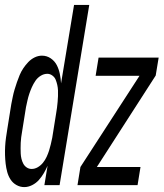

<svg xmlns="http://www.w3.org/2000/svg" viewBox="-36 -755 667 783"><path d="M63 8Q46 8 31 -0.5Q16 -9 7 -23Q-2 -37 -6.5 -53.5Q-11 -70 -13 -87.5Q-15 -105 -15.5 -122.5Q-16 -140 -15 -158Q-14 -176 -11.5 -194Q-9 -212 -6 -230L10 -330Q13 -345 16 -360Q19 -375 23.5 -390Q28 -405 33 -419.5Q38 -434 44 -448.5Q50 -463 59 -476.5Q68 -490 79.5 -502Q91 -514 105.5 -521Q120 -528 135 -528Q155 -528 171 -517Q187 -506 195.5 -489.5Q204 -473 208 -453.5Q212 -434 213 -415L266 -735H328L207 0H145L158 -79Q151 -63 142.5 -48.5Q134 -34 122.5 -21Q111 -8 95 0Q79 8 63 8ZM93 -66Q106 -66 118 -73Q130 -80 139 -91Q148 -102 154 -115Q160 -128 164 -140.5Q168 -153 171 -166Q174 -179 177 -193L193 -293Q195 -304 196.5 -316Q198 -328 199 -339.5Q200 -351 200.5 -363Q201 -375 200.5 -386.5Q200 -398 197.5 -409Q195 -420 191 -430Q187 -440 177.5 -447Q168 -454 157 -454Q143 -454 130 -446Q117 -438 108.5 -425.5Q100 -413 94 -399.5Q88 -386 83.5 -372.5Q79 -359 76 -345.5Q73 -332 70 -318L54 -218Q52 -207 50.5 -195.5Q49 -184 48.5 -173Q48 -162 48 -150.5Q48 -139 48.5 -128.5Q49 -118 51.5 -107.5Q54 -97 59 -87.5Q64 -78 73 -72Q82 -66 93 -66ZM525 0H280L292 -74L533 -446H354L366 -520H611L599 -447L359 -74H537Z"/></svg>

Font: Iosevka Extended Oblique
Style: Regular
Weight: 400
Width: 7
Italic angle: -9°
Monospace: yes
Designer: Belleve Invis
Foundry: Belleve Invis
Version: Version 32.0.1; ttfautohint (v1.8.4)